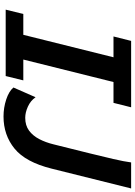

<svg xmlns="http://www.w3.org/2000/svg" viewBox="141 -887 758 1080"><g transform="rotate(90 520.0 -347.0)"><path d="M210 -705.6H583.5L558.6 -606.4H441.4L314.9 -99.1H432.1L407.7 0H34.2L58.6 -99.1H175.8L302.2 -606.4H185.1ZM893.6 -705.6H1040L928.7 -258.8Q892.1 -111.8 815.9 -49.8Q739.7 12.2 635.3 12.2Q585.9 12.2 539.8 -2.9Q493.7 -18.1 472.2 -43.5L526.9 -168Q546.9 -139.6 579.8 -124.8Q612.8 -109.9 642.6 -109.9Q685.5 -109.9 714.6 -131.3Q743.7 -152.8 762.5 -189Q781.2 -225.1 792 -269.5L842.8 -473.6Q860.4 -544.4 874.5 -605.7Q888.7 -667 893.6 -705.6Z"/></g></svg>

Font: Andika
Style: Bold Italic
Weight: 700
Italic angle: -14°
Designer: Victor Gaultney, Annie Olsen, Julie Remington, Don Collingsworth, Eric Hays, Becca Hirsbrunner
Foundry: SIL International
Version: Version 6.101